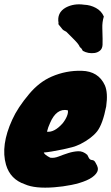

<svg xmlns="http://www.w3.org/2000/svg" viewBox="-25 -820 519 895"><path d="M349 -148Q330 -139 312 -134Q294 -129 270 -124Q207 -111 179 -109Q182 -99 209 -85Q227 -82 248.5 -90.5Q270 -99 293.5 -106.5Q317 -114 339.5 -115Q362 -116 382 -98Q390 -80 395 -77Q400 -74 404 -74Q408 -74 413 -71Q418 -68 427.5 -48Q437 -28 422.5 -10Q408 8 378 21Q348 34 308 42Q268 50 228 53Q138 60 91 39Q23 16 3 -52Q-23 -142 32 -262Q57 -318 111 -382Q158 -438 216 -463Q283 -492 356 -490Q434 -488 464 -422Q479 -387 470 -324Q454 -242 428 -208Q402 -175 349 -148ZM291 -306Q238 -317 208 -246Q199 -227 194 -206Q228 -202 266 -244Q280 -261 287 -278.5Q294 -296 291 -306ZM248 -712Q239 -761 282 -785Q320 -805 367 -798Q396 -797 422 -783Q448 -769 459 -743Q451 -717 452 -689Q454 -629 453 -611Q452 -593 441 -584Q430 -575 416 -573Q386 -569 361 -583Q356 -593 352 -597Q348 -598 346 -603Q342 -614 320 -636L284 -672Q269 -679 265 -685Q257 -694 248 -706L247 -711Z"/></svg>

Font: Knewave
Style: Regular
Weight: 400
Designer: Tyler Finck
Foundry: Tyler Finck
Version: Version 1.001